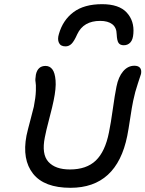

<svg xmlns="http://www.w3.org/2000/svg" viewBox="-20 -938 697 920"><path d="M469.2 -918Q550.3 -918 587.2 -877.9Q624 -837.9 619.1 -777.8Q617.2 -748 604.7 -734.6Q592.3 -721.2 573.2 -721.2Q555.7 -721.2 548.1 -732.2Q540.5 -743.2 539.1 -773.9Q538.6 -806.2 517.8 -822Q497.1 -837.9 460 -837.9Q379.9 -837.9 350.1 -773.9Q335.4 -740.7 323 -728.3Q310.5 -715.8 293.9 -715.8Q270.5 -715.8 262.5 -732.7Q254.4 -749.5 262.2 -774.9Q281.2 -841.8 332.3 -879.9Q383.3 -918 469.2 -918ZM317.9 -38.1Q191.9 -38.1 138.4 -105.7Q85 -173.3 106.9 -288.1Q112.8 -315.4 125.5 -362.3Q138.2 -409.2 142.1 -426.8Q150.9 -471.2 151.9 -502.9Q152.8 -534.7 150.4 -544.9Q147.9 -555.2 151.9 -580.1Q160.6 -622.1 198.2 -622.1Q218.3 -622.1 230.7 -606Q243.2 -589.8 246.3 -552.7Q249.5 -515.6 236.8 -455.1Q232.4 -431.6 216.3 -370.4Q200.2 -309.1 194.8 -279.8Q178.7 -199.2 211.9 -162.6Q245.1 -126 314.9 -126Q394.5 -126 439.2 -168.9Q483.9 -211.9 502 -303.2Q511.2 -347.7 520.5 -414.8Q529.8 -481.9 538.1 -522.9Q547.4 -569.8 570.1 -596.4Q592.8 -623 624 -623Q642.1 -623 650.6 -613.3Q659.2 -603.5 655.8 -584Q654.3 -577.6 640.6 -537.8Q627 -498 618.2 -455.1Q612.3 -427.7 603.8 -370.8Q595.2 -314 589.8 -287.1Q539.6 -38.1 317.9 -38.1Z"/></svg>

Font: Shantell Sans Irregular
Style: Italic
Weight: 400
Italic angle: -11.31°
Designer: Stephen Nixon, Anya Danilova, Shantell Martin
Foundry: Arrow Type
Version: Version 1.006;[9816181b4]